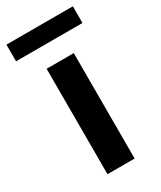

<svg xmlns="http://www.w3.org/2000/svg" viewBox="-189 -762 690 825"><g transform="rotate(-30 156.0 -349.5)"><path d="M89.2 0V-523.1H223.9V0ZM-8.5 -616.6V-699.3H321V-616.6Z"/></g></svg>

Font: Reddit Sans
Style: Regular
Weight: 400
Designer: Stephen Hutchings
Foundry: Reddit
Version: Version 1.014